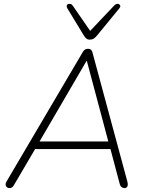

<svg xmlns="http://www.w3.org/2000/svg" viewBox="-20 -962 756 988"><path d="M29 6Q21 6 15.5 1.5Q10 -3 9 -10.5Q8 -18 13 -27L407 -696Q412 -704 418.5 -707.5Q425 -711 433 -711Q450 -711 455 -695L635 -29Q640 -10 635 -2Q630 6 620 6Q612 6 605 0Q598 -6 596 -16L546 -204L570 -195H134L166 -204L52 -10Q48 -2 42 2Q36 6 29 6ZM427 -648H425L180 -228L157 -234H559L539 -228ZM442 -758Q431 -758 424 -764Q417 -770 411 -780L326 -920Q322 -928 323.5 -933.5Q325 -939 330.5 -941Q336 -943 343 -941.5Q350 -940 355 -932L444 -803L569 -935Q575 -941 581.5 -942Q588 -943 593 -940Q598 -937 599 -931.5Q600 -926 594 -919L480 -780Q471 -769 462.5 -763.5Q454 -758 442 -758Z"/></svg>

Font: Nunito Variable Extra Light
Style: Italic
Weight: 200
Italic angle: -9°
Designer: Vernon Adams
Foundry: Vernon Adams
Version: Version 3.602